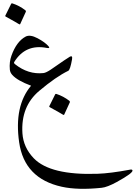

<svg xmlns="http://www.w3.org/2000/svg" viewBox="-20 -682 828 1170"><path d="M136.2 -459Q163.1 -473.1 208.7 -449Q254.4 -424.8 275.4 -400.4Q288.6 -385.3 264.2 -390.1Q134.8 -415 66.4 -303.7Q63 -297.9 71.3 -291Q152.3 -226.6 245.1 -236.8Q260.7 -238.8 288.6 -257.3Q392.6 -329.6 406.2 -336.9Q423.3 -345.7 418.9 -319.8Q407.7 -256.3 396 -250.5Q321.3 -214.4 219.2 -128.4Q106 -33.2 116.7 130.9Q122.6 216.8 186 282.7Q286.6 386.7 573.7 377Q651.4 374.5 773.9 351.6Q784.2 349.6 787.1 355.5Q794.4 370.6 691.4 427.2Q633.3 459 599.1 462.4Q454.6 477.5 356.9 456.1Q128.4 406.2 96.7 185.1Q64.9 -36.1 169.4 -159.7Q85.4 -190.9 54.7 -225.6Q42 -239.7 40 -257.3Q35.6 -304.2 49.8 -342.8Q80.6 -429.2 136.2 -459ZM48.3 -659.2Q50.3 -663.1 56.2 -661.1Q98.1 -647.5 134.3 -619.6Q139.2 -615.7 137.7 -610.8L103 -535.2Q101.1 -530.8 92.8 -536.6Q84.5 -542.5 15.1 -580.6Q10.7 -583 12.2 -586.4ZM316.4 -107.4Q318.4 -111.3 324.2 -109.4Q366.2 -95.7 402.3 -67.9Q407.2 -64 405.8 -59.1L371.1 16.6Q369.1 21 360.8 15.1Q352.5 9.3 283.2 -28.8Q278.8 -31.2 280.3 -34.7Z"/></svg>

Font: Amiri
Style: Slanted
Weight: 400
Italic angle: 9°
Designer: Khaled Hosny
Version: Version 000.107